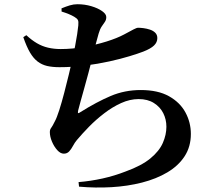

<svg xmlns="http://www.w3.org/2000/svg" viewBox="-20 -818 1040 891"><path d="M102.2 -654.7Q126.6 -632 151.1 -617.6Q175.6 -603.2 203 -596.8Q230.3 -590.4 261.8 -590.4Q315.2 -590.4 370.6 -600.3Q426 -610.2 474.9 -625.5Q523.7 -640.9 555.5 -657.9Q585.5 -674.1 599.8 -681.6Q614.2 -689.2 620.9 -689.2Q631.5 -689.2 646.3 -687.3Q661 -685.4 675.7 -680.6Q690.5 -675.8 700.3 -666.2Q710.1 -656.6 710.1 -641.1Q710.1 -621.6 694.7 -606.8Q679.4 -592 645.1 -578.6Q621.5 -569.5 580.8 -557.1Q540.2 -544.7 487.7 -533.1Q435.2 -521.5 375.9 -513.8Q316.6 -506.2 255.9 -506.2Q223.5 -506.2 198.9 -511.8Q174.4 -517.5 154.8 -532.3Q135.2 -547.2 119.2 -574.3Q103.3 -601.5 88.1 -645.5ZM265.8 -764.4 265.5 -779.2Q286.4 -787.8 303.9 -793.1Q321.5 -798.4 339.1 -798.4Q373.2 -798.4 403.8 -789.3Q434.4 -780.2 453.8 -766.5Q473.2 -752.8 473.2 -738.9Q473.2 -725.8 466.7 -716.5Q460.3 -707.2 452.1 -695.3Q443.9 -683.4 437.7 -662.1Q431 -640.1 423.5 -610.5Q416 -580.9 407.2 -544.2Q399.4 -514.1 390.2 -478.8Q380.9 -443.6 371.2 -409.4Q361.5 -375.2 354.1 -348.1Q346.7 -320.9 342.6 -305.1Q340.5 -295.6 342.5 -293.5Q344.5 -291.3 353.3 -297.8Q428.6 -345 493.7 -372.6Q558.9 -400.2 633.1 -400.2Q713.1 -400.2 764.3 -371.4Q815.6 -342.6 840.6 -296.2Q865.7 -249.8 865.7 -196.5Q865.7 -137.2 836.7 -92.8Q807.8 -48.4 756.6 -18.1Q705.5 12.2 639 29.2Q572.5 46.2 497.6 50.6Q422.7 54.9 346.8 48.2L344.5 27.1Q401.3 22.4 456.2 10.2Q511.1 -2 562.6 -22.1Q636.5 -48.8 677.7 -82.7Q719 -116.7 735.6 -154.7Q752.2 -192.6 752.2 -229.8Q752.2 -263.9 737.6 -292.9Q723 -321.8 694.1 -340Q665.3 -358.2 623.3 -358.2Q582.8 -358.2 542.1 -339.7Q501.5 -321.3 463.4 -292Q425.2 -262.7 393 -229.8Q360.9 -196.9 336.5 -167.8Q326.9 -156.5 318.9 -141.4Q310.9 -126.3 301.2 -115.6Q291.5 -104.9 276.2 -104.9Q260.4 -104.9 245.6 -121.4Q230.8 -137.9 221.1 -161Q211.3 -184.1 211.3 -205.1Q211.3 -216.7 217.2 -224.2Q223.1 -231.8 233.8 -253.5Q243.5 -270.9 255 -306.9Q266.5 -342.9 277.9 -386.8Q289.3 -430.7 299.5 -472.6Q309.6 -514.6 316.3 -544.7Q323.3 -575.9 328.7 -605.2Q334.2 -634.5 338.1 -659.2Q342 -683.9 343.4 -700.2Q345.2 -718.4 341.2 -725.5Q337.3 -732.7 324.6 -740.1Q313.3 -746.8 299.4 -752.5Q285.5 -758.3 265.8 -764.4Z"/></svg>

Font: Noto Serif JP
Style: Regular
Weight: 200
Designer: Ryoko NISHIZUKA 西塚涼子 (kana & ideographs); Frank Grießhammer (Latin, Greek & Cyrillic); Wenlong ZHANG 张文龙 (bopomofo); San
Foundry: Adobe
Version: Version 2.001;hotconv 1.1.0;makeotfexe 2.6.0